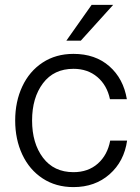

<svg xmlns="http://www.w3.org/2000/svg" viewBox="-20 -752 571 784"><path d="M42 -260Q42 -337 71 -399Q100 -461 154 -496.5Q208 -532 280 -532Q369 -532 426.5 -481.5Q484 -431 498 -347H429Q417 -404 377.5 -437.5Q338 -471 280 -471Q200 -471 155.5 -412Q111 -353 111 -260Q111 -167 155.5 -108Q200 -49 280 -49Q340 -49 379.5 -84Q419 -119 430 -178H499Q487 -93 427.5 -40.5Q368 12 280 12Q208 12 154 -23.5Q100 -59 71 -121Q42 -183 42 -260ZM354 -732H442L310 -586H251Z"/></svg>

Font: Aspekta 300
Style: Regular
Weight: 300
Designer: Ivo Dolenc
Version: Version 2.000